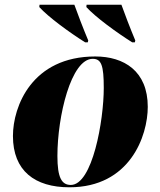

<svg xmlns="http://www.w3.org/2000/svg" viewBox="-20 -786 682 816"><path d="M342 -606H353L355 -614C336 -659 306 -737 296 -766H148L147 -756C185 -714 275 -648 342 -606ZM542 -606H553L555 -614C536 -659 506 -737 496 -766H348L347 -756C385 -714 475 -648 542 -606ZM275 10C532 10 608 -208 608 -332C608 -484 507 -546 385 -546C116 -546 35 -334 35 -208C35 -60 128 10 275 10ZM281 0C242 0 224 -31 224 -123C224 -292 282 -536 374 -536C411 -536 421 -508 421 -412C421 -274 373 0 281 0Z"/></svg>

Font: Noto Serif Display Black
Style: Italic
Weight: 900
Italic angle: -12°
Designer: Monotype Design Team
Foundry: Monotype Imaging Inc.
Version: Version 2.009